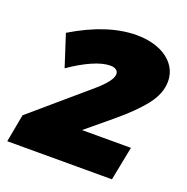

<svg xmlns="http://www.w3.org/2000/svg" viewBox="-127 -829 921 948"><g transform="rotate(20 333.5 -355.5)"><path d="M339 -178H596L561 0H11L38 -146L333 -399Q404 -461 404 -495Q404 -509 393 -517Q382 -525 362 -525Q323 -525 268.5 -501Q214 -477 154 -435L100 -602Q281 -711 434 -711Q499 -711 549.5 -690.5Q600 -670 628 -633Q656 -596 656 -548Q656 -485 608 -423Q560 -361 468 -285Z"/></g></svg>

Font: TypoPRO Montserrat
Style: Italic
Weight: 900
Italic angle: -11.3°
Designer: Julieta Ulanovsky
Foundry: Julieta Ulanovsky
Version: Version 6.001